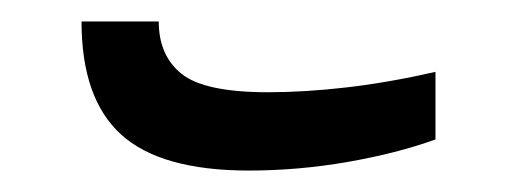

<svg xmlns="http://www.w3.org/2000/svg" viewBox="-20 -358 481 179"><path d="M212 -199Q130 -199 93 -232.5Q56 -266 56 -338H128Q128 -306 149.5 -289Q171 -272 230 -272Q264 -272 303 -276.5Q342 -281 386 -291V-228Q350 -215 304 -207Q258 -199 212 -199Z"/></svg>

Font: Go Noto Kurrent-Regular
Style: Regular
Weight: 400
Designer: Monotype Design Team
Foundry: Monotype Imaging Inc.
Version: Version 2.012; ttfautohint (v1.8.4.7-5d5b)